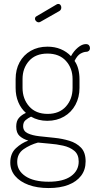

<svg xmlns="http://www.w3.org/2000/svg" viewBox="-20 -714 486 971"><path d="M226 237Q168 237 124.5 221Q81 205 56.5 176Q32 147 32 108Q32 62 60.5 35.5Q89 9 123 -3Q96 -11 79 -26.5Q62 -42 62 -74Q62 -102 75.5 -117.5Q89 -133 111 -143Q86 -165 72.5 -197.5Q59 -230 59 -269V-314Q59 -362 79 -399Q99 -436 135.5 -457Q172 -478 220 -478Q257 -478 287 -465.5Q317 -453 339 -430Q353 -456 374 -473.5Q395 -491 414 -491Q425 -491 430 -485Q435 -479 435 -471Q435 -462 429.5 -457Q424 -452 417 -452Q404 -452 387.5 -443Q371 -434 357 -406Q370 -388 376 -364Q382 -340 382 -314V-269Q382 -222 361.5 -184Q341 -146 304 -124.5Q267 -103 219 -103Q173 -103 137 -124Q122 -117 109.5 -106.5Q97 -96 97 -76Q97 -51 120 -40Q143 -29 179 -25Q215 -21 255 -17Q295 -13 331 -2Q367 9 390 33Q413 57 413 102Q413 145 390 175Q367 205 325.5 221Q284 237 226 237ZM226 205Q300 205 339 177Q378 149 378 103Q378 67 355.5 48.5Q333 30 299 22.5Q265 15 230.5 12.5Q196 10 172 7Q132 18 99.5 40.5Q67 63 67 105Q67 149 108.5 177Q150 205 226 205ZM221 -138Q280 -138 313.5 -175.5Q347 -213 347 -269V-314Q347 -369 313.5 -406Q280 -443 220 -443Q160 -443 127 -406Q94 -369 94 -314V-270Q94 -214 127.5 -176Q161 -138 221 -138ZM176 -601Q169 -601 163 -606.5Q157 -612 157 -619Q157 -628 165 -632L267 -692Q271 -694 274 -694Q282 -694 286 -688.5Q290 -683 290 -676Q290 -664 280 -658L185 -604Q183 -603 180.5 -602Q178 -601 176 -601Z"/></svg>

Font: Dosis ExtraLight ExtraLight
Style: Regular
Weight: 250
Version: Version 3.001; ttfautohint (v1.8.2)